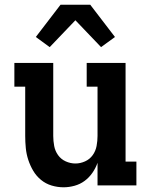

<svg xmlns="http://www.w3.org/2000/svg" viewBox="-20 -787 640 815"><path d="M250 8Q224 8 199 0.5Q174 -7 154 -23.5Q134 -40 121 -62Q108 -84 100 -108.5Q92 -133 89.5 -158.5Q87 -184 87 -210V-419H41V-520H206V-210Q206 -189 210 -167.5Q214 -146 226.5 -128.5Q239 -111 259 -102Q279 -93 300 -93Q321 -93 341 -102Q361 -111 373.5 -128.5Q386 -146 390 -167.5Q394 -189 394 -210V-419H348V-520H513V-101H559V0H394V-96Q386 -73 372 -53Q358 -33 339 -19Q320 -5 296.5 1.5Q273 8 250 8ZM191 -587 132 -630 237 -767H363L468 -630L409 -587L300 -701Z"/></svg>

Font: Iosevka HT Extended
Style: Bold
Weight: 700
Width: 7
Monospace: yes
Designer: Belleve Invis
Foundry: Belleve Invis
Version: Version 32.3.0; ttfautohint (v1.8.4)